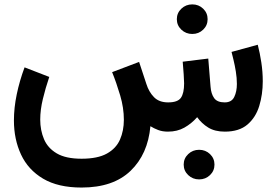

<svg xmlns="http://www.w3.org/2000/svg" viewBox="-20 -591 1242 862"><path d="M804.7 147.9Q804.7 120.1 825 100.8Q845.2 81.5 874 81.5Q902.8 81.5 922.9 100.8Q942.9 120.1 942.9 147.9Q942.9 175.8 922.9 195.1Q902.8 214.4 874 214.4Q845.2 214.4 825 195.1Q804.7 175.8 804.7 147.9ZM773.9 -504.9Q773.9 -532.7 794.2 -552Q814.5 -571.3 843.3 -571.3Q872.1 -571.3 892.1 -552Q912.1 -532.7 912.1 -504.9Q912.1 -477.1 892.1 -457.8Q872.1 -438.5 843.3 -438.5Q814.5 -438.5 794.2 -457.8Q773.9 -477.1 773.9 -504.9ZM733.9 0Q709.5 0 690.2 -7.3Q670.9 -14.6 655.3 -24.4Q644 101.1 566.2 176Q488.3 251 346.2 251Q240.7 251 173.6 211.2Q106.4 171.4 74.5 103Q42.5 34.7 42.5 -50.3Q42.5 -106.9 55.2 -167.7Q67.9 -228.5 90.3 -288.6L201.2 -245.6Q184.1 -195.3 172.4 -146.5Q160.6 -97.7 160.6 -54.2Q160.6 -6.3 177.5 33.7Q194.3 73.7 234.9 97.7Q275.4 121.6 346.2 121.6Q418.5 121.6 460 98.4Q501.5 75.2 518.8 35.4Q536.1 -4.4 536.1 -53.2Q536.1 -106.9 519.5 -162.8Q502.9 -218.8 483.4 -267.1L604.5 -313L637.2 -213.9Q648.4 -178.2 671.4 -154.8Q694.3 -131.3 734.9 -131.3Q777.8 -131.3 792.2 -151.9Q806.6 -172.4 806.6 -216.8Q806.6 -228 804.7 -257.1Q802.7 -286.1 800.3 -314L915 -328.1L925.3 -201.7Q927.7 -169.9 941.4 -150.6Q955.1 -131.3 988.8 -131.3Q1020 -131.3 1031.7 -155.8Q1043.5 -180.2 1043.5 -213.9Q1043.5 -241.2 1038.8 -269.8Q1034.2 -298.3 1028.3 -322.3Q1022.5 -346.2 1019.5 -357.9L1137.2 -390.1Q1147 -352.5 1153.3 -310.3Q1159.7 -268.1 1159.7 -226.1Q1159.7 -167 1144 -115.5Q1128.4 -64 1091.1 -32Q1053.7 0 989.3 0Q944.8 0 915 -18.3Q885.3 -36.6 865.2 -64.9Q839.8 -36.1 807.9 -18.1Q775.9 0 733.9 0Z"/></svg>

Font: Vazirmatn RD FD
Style: Bold
Weight: 700
Designer: Saber Rastikerdar
Foundry: Saber Rastikerdar
Version: Version 33.003